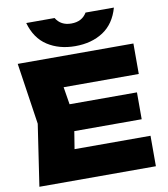

<svg xmlns="http://www.w3.org/2000/svg" viewBox="-102 -1068 1008 1154"><g transform="rotate(-10 401.5 -491.5)"><path d="M720 -457V-293H163V-457ZM322 -375 275 -85 184 -186H755V0H44L100 -375L44 -750H750V-564H184L275 -665ZM137 -983H310Q325 -958 348.5 -945.5Q372 -933 404 -933Q437 -933 460.5 -945.5Q484 -958 499 -983H672Q645 -887 574.5 -841Q504 -795 404 -795Q306 -795 235 -841Q164 -887 137 -983Z"/></g></svg>

Font: Unbounded ExtraBold
Style: Regular
Weight: 800
Designer: Luke Prowse, Jean-Baptiste Morizot, Fátima Lázaro, Florian Runge
Foundry: NaN
Version: Version 1.701;gftools[0.9.28.dev5+ged2979d]